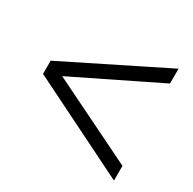

<svg xmlns="http://www.w3.org/2000/svg" viewBox="-116 -650 730 726"><g transform="rotate(30 249.0 -287.0)"><path d="M466 -43 32 -258.3V-315.9L466 -531.5V-466.7L61 -268.5V-305.7L466 -107.3Z"/></g></svg>

Font: Nunito Sans 12pt ExtraLight Condensed
Style: Regular
Weight: 200
Width: 3
Version: Version 3.101;gftools[0.9.27]